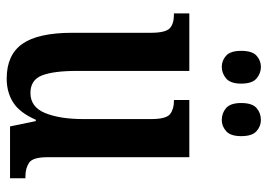

<svg xmlns="http://www.w3.org/2000/svg" viewBox="-133 -657 800 574"><g transform="rotate(90 267.0 -370.0)"><path d="M215 10Q144 10 111 -37Q78 -84 78 -187V-421Q78 -464 65 -477Q52 -490 23 -490H20V-536H192V-200Q192 -130 205.5 -95.5Q219 -61 258 -61Q300 -61 318 -105Q336 -149 336 -220V-421Q336 -467 321 -478.5Q306 -490 282 -490H279V-536H450V-112Q450 -68 466.5 -57Q483 -46 507 -46H513V0H358L342 -77H338Q317 -29 286.5 -9.5Q256 10 215 10ZM339 -633Q318 -633 303 -646Q288 -659 288 -691Q288 -724 303 -737Q318 -750 339 -750Q357 -750 372 -737Q387 -724 387 -691Q387 -659 372 -646Q357 -633 339 -633ZM180 -633Q161 -633 146.5 -646Q132 -659 132 -691Q132 -724 146.5 -737Q161 -750 180 -750Q199 -750 214.5 -737Q230 -724 230 -691Q230 -659 214.5 -646Q199 -633 180 -633Z"/></g></svg>

Font: Noto Serif Georgian ExtraCondensed SemiBold
Style: Regular
Weight: 600
Width: 2
Designer: Monotype Design Team, Akaki Razmadze
Foundry: Google LLC
Version: Version 2.003; ttfautohint (v1.8.4.7-5d5b)